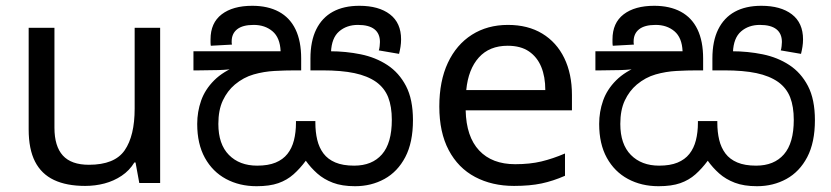

<svg xmlns="http://www.w3.org/2000/svg" viewBox="-20 -632 2870 663"><path d="M533 -536V0H461L448 -71H444Q427 -43 400 -25Q373 -7 341 1.5Q309 10 274 10Q210 10 166.5 -10.5Q123 -31 101 -74Q79 -117 79 -185V-536H168V-191Q168 -127 197 -95Q226 -63 287 -63Q376 -63 410.5 -113Q445 -163 445 -257V-536Z M1206 11Q1161 11 1129.5 -1Q1098 -13 1075.5 -33Q1053 -53 1036 -77Q1016 -50 993.5 -30Q971 -10 941 0.5Q911 11 866 11Q807 11 760.5 -14Q714 -39 687.5 -87Q661 -135 661 -204Q661 -246 674.5 -284.5Q688 -323 719.5 -354.5Q751 -386 803 -406L805 -397Q771 -391 734 -390Q697 -389 668 -389H648V-455H949Q947 -502 921 -524Q895 -546 856 -546Q818 -546 799 -531Q780 -516 780 -489Q780 -487 780 -484Q780 -481 781 -478L708 -474Q707 -479 707 -485.5Q707 -492 707 -496Q707 -553 745.5 -582.5Q784 -612 851 -612Q905 -612 943 -591.5Q981 -571 1000.5 -530.5Q1020 -490 1020 -430V-389H1000Q965 -389 928 -387Q891 -385 856 -375Q821 -365 791 -340Q765 -318 749.5 -285Q734 -252 734 -204Q734 -134 770.5 -97Q807 -60 868 -60Q906 -60 931.5 -70.5Q957 -81 972.5 -100.5Q988 -120 995 -147.5Q1002 -175 1002 -208V-214H1069V-208Q1069 -176 1075.5 -149Q1082 -122 1097 -102Q1112 -82 1138 -71Q1164 -60 1203 -60Q1265 -60 1299 -99Q1333 -138 1333 -218Q1333 -264 1320.5 -296Q1308 -328 1279 -349Q1249 -370 1204 -379.5Q1159 -389 1093 -389H1052V-430Q1052 -490 1072 -530.5Q1092 -571 1129.5 -591.5Q1167 -612 1221 -612Q1288 -612 1326.5 -582.5Q1365 -553 1365 -496Q1365 -483 1363 -470.5Q1361 -458 1358 -446L1288 -458Q1290 -463 1291 -472.5Q1292 -482 1292 -487Q1292 -516 1273 -531Q1254 -546 1216 -546Q1177 -546 1151 -523.5Q1125 -501 1123 -452L1104 -455H1119Q1174 -455 1225.5 -444.5Q1277 -434 1317.5 -407.5Q1358 -381 1382 -335Q1406 -289 1406 -217Q1406 -140 1379.5 -89.5Q1353 -39 1307.5 -14Q1262 11 1206 11Z M1734 -546Q1803 -546 1852.5 -516Q1902 -486 1928.5 -431.5Q1955 -377 1955 -304V-251H1588Q1590 -160 1634.5 -112.5Q1679 -65 1759 -65Q1810 -65 1849.5 -74.5Q1889 -84 1931 -102V-25Q1890 -7 1850 1.5Q1810 10 1755 10Q1679 10 1620.5 -21Q1562 -52 1529.5 -113.5Q1497 -175 1497 -264Q1497 -352 1526.5 -415Q1556 -478 1609.5 -512Q1663 -546 1734 -546ZM1733 -474Q1670 -474 1633.5 -433.5Q1597 -393 1590 -321H1863Q1863 -367 1849 -401Q1835 -435 1806.5 -454.5Q1778 -474 1733 -474Z M2594 11Q2549 11 2517.5 -1Q2486 -13 2463.5 -33Q2441 -53 2424 -77Q2404 -50 2381.5 -30Q2359 -10 2329 0.5Q2299 11 2254 11Q2195 11 2148.5 -14Q2102 -39 2075.5 -87Q2049 -135 2049 -204Q2049 -246 2062.5 -284.5Q2076 -323 2107.5 -354.5Q2139 -386 2191 -406L2193 -397Q2159 -391 2122 -390Q2085 -389 2056 -389H2036V-455H2337Q2335 -502 2309 -524Q2283 -546 2244 -546Q2206 -546 2187 -531Q2168 -516 2168 -489Q2168 -487 2168 -484Q2168 -481 2169 -478L2096 -474Q2095 -479 2095 -485.5Q2095 -492 2095 -496Q2095 -553 2133.5 -582.5Q2172 -612 2239 -612Q2293 -612 2331 -591.5Q2369 -571 2388.5 -530.5Q2408 -490 2408 -430V-389H2388Q2353 -389 2316 -387Q2279 -385 2244 -375Q2209 -365 2179 -340Q2153 -318 2137.5 -285Q2122 -252 2122 -204Q2122 -134 2158.5 -97Q2195 -60 2256 -60Q2294 -60 2319.5 -70.5Q2345 -81 2360.5 -100.5Q2376 -120 2383 -147.5Q2390 -175 2390 -208V-214H2457V-208Q2457 -176 2463.5 -149Q2470 -122 2485 -102Q2500 -82 2526 -71Q2552 -60 2591 -60Q2653 -60 2687 -99Q2721 -138 2721 -218Q2721 -264 2708.5 -296Q2696 -328 2667 -349Q2637 -370 2592 -379.5Q2547 -389 2481 -389H2440V-430Q2440 -490 2460 -530.5Q2480 -571 2517.5 -591.5Q2555 -612 2609 -612Q2676 -612 2714.5 -582.5Q2753 -553 2753 -496Q2753 -483 2751 -470.5Q2749 -458 2746 -446L2676 -458Q2678 -463 2679 -472.5Q2680 -482 2680 -487Q2680 -516 2661 -531Q2642 -546 2604 -546Q2565 -546 2539 -523.5Q2513 -501 2511 -452L2492 -455H2507Q2562 -455 2613.5 -444.5Q2665 -434 2705.5 -407.5Q2746 -381 2770 -335Q2794 -289 2794 -217Q2794 -140 2767.5 -89.5Q2741 -39 2695.5 -14Q2650 11 2594 11Z"/></svg>

Font: lsinhala15
Style: Book
Weight: 400
Designer: Jelle Bosma - Monotype Design Team
Foundry: Monotype Imaging Inc.
Version: Version 2.003